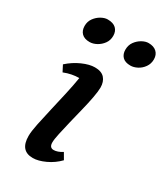

<svg xmlns="http://www.w3.org/2000/svg" viewBox="-173 -744 717 830"><g transform="rotate(30 186.0 -328.5)"><path d="M131 12Q68 12 68 -62Q68 -84 76 -123Q84 -162 95 -209Q106 -256 116.5 -303Q127 -350 133 -388H131Q115 -388 96.5 -384.5Q78 -381 58 -373L42 -404Q72 -431 107 -446.5Q142 -462 169 -462Q202 -462 217.5 -444.5Q233 -427 233 -398Q233 -380 227 -347.5Q221 -315 211.5 -277Q202 -239 193 -201.5Q184 -164 177.5 -134Q171 -104 171 -89Q171 -63 192 -63Q211 -63 235 -78L253 -47Q227 -20 192.5 -4Q158 12 131 12ZM297 -545Q270 -545 257 -558.5Q244 -572 244 -594Q244 -617 256 -633.5Q268 -650 285 -659.5Q302 -669 317 -669Q343 -669 357.5 -655.5Q372 -642 372 -619Q372 -597 360 -580Q348 -563 330.5 -554Q313 -545 297 -545ZM93 -545Q67 -545 53.5 -558.5Q40 -572 40 -595Q40 -617 52 -633.5Q64 -650 81 -659.5Q98 -669 113 -669Q141 -669 155 -655.5Q169 -642 169 -619Q169 -597 157 -580.5Q145 -564 127.5 -554.5Q110 -545 93 -545Z"/></g></svg>

Font: Petrona SemiBold
Style: Italic
Weight: 600
Italic angle: -9°
Designer: Ringo R. Seeber
Foundry: Ringo R. Seeber
Version: Version 2.001; ttfautohint (v1.8.3)